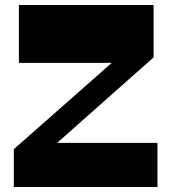

<svg xmlns="http://www.w3.org/2000/svg" viewBox="-20 -750 676 770"><path d="M35.5 0V-151.7L456.5 -523L454.5 -498H55.8V-730H596V-520L188.5 -158.7L183.7 -177H611.5V0Z"/></svg>

Font: Savate ExtraLight
Style: Regular
Weight: 200
Designer: Max Esnée
Foundry: Plomb Type
Version: Version 2.000